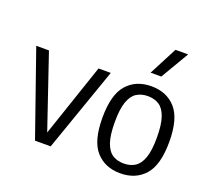

<svg xmlns="http://www.w3.org/2000/svg" viewBox="-135 -981 1274 1163"><g transform="rotate(20 502.0 -399.0)"><path d="M195 0 5.5 -542.5H87.5L247.5 -71.5L407 -542.5H486L296 0Z M746.5 9.5Q648 9.5 589.5 -56Q531 -121.5 531 -270.5Q531 -419.5 589 -485.2Q647 -551 746.5 -551Q845.5 -551 903.8 -485.2Q962 -419.5 962 -271Q962 -122 903.8 -56.2Q845.5 9.5 746.5 9.5ZM746.5 -53.5Q788.5 -53.5 819 -73Q849.5 -92.5 866 -139.5Q882.5 -186.5 882.5 -269Q882.5 -353.5 865.8 -401.2Q849 -449 818.5 -468.2Q788 -487.5 746.5 -487.5Q705 -487.5 674.2 -468.2Q643.5 -449 627 -402Q610.5 -355 610.5 -272Q610.5 -188 627 -140.2Q643.5 -92.5 674 -73Q704.5 -53.5 746.5 -53.5ZM712 -626.5 806.5 -808H888L781 -626.5Z"/></g></svg>

Font: Encode Sans SemiCondensed SemiCondensed
Style: Regular
Weight: 400
Width: 4
Designer: Multiple Designers
Foundry: Impallari Type
Version: Version 3.000; ttfautohint (v1.8.3) -l 8 -r 50 -G 200 -x 14 